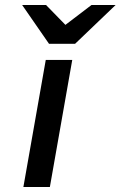

<svg xmlns="http://www.w3.org/2000/svg" viewBox="-20 -752 485 772"><path d="M74 0 164 -511H270.5L180.5 0ZM177 -576 69 -732H165L243 -652L348 -732H445L282 -576Z"/></svg>

Font: Overpass SemiBold
Style: Italic
Weight: 600
Italic angle: -10°
Designer: Delve Withrington, Dave Bailey, Thomas Jockin
Foundry: Delve Fonts LLC
Version: Version 4.000